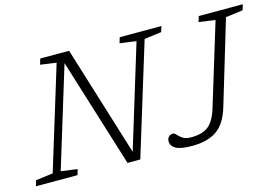

<svg xmlns="http://www.w3.org/2000/svg" viewBox="-118 -904 1614 1110"><g transform="rotate(-15 689.0 -349.0)"><path d="M802.5 -660 598 6.5H521.5L319 -645L136 -47L234 -33.5L224 0H-25L-15.5 -33.5L88 -47L275.5 -659L180 -672.5L190.5 -707H363L567 -48L754 -660L656 -673.5L666 -707H915.5L905 -673.5ZM1139.5 -160.5Q1111.5 -67 1055.8 -29.2Q1000 8.5 909 8.5Q839.5 8.5 811.2 -8Q783 -24.5 783 -53Q783 -68.5 793 -79Q803 -89.5 818 -89.5Q827.5 -89.5 837.8 -77.2Q848 -65 866 -53Q884 -41 916.5 -41Q982 -41 1018.5 -69Q1055 -97 1077.5 -170L1227 -660L1129 -673.5L1139 -707H1402.5L1392.5 -673.5L1289.5 -660Z"/></g></svg>

Font: Newsreader 6pt Light
Style: Italic
Weight: 300
Italic angle: -17°
Designer: Hugues Gentile
Foundry: Production Type
Version: Version 1.003; ttfautohint (v1.8.3)